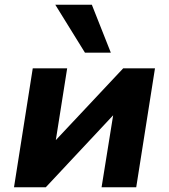

<svg xmlns="http://www.w3.org/2000/svg" viewBox="-20 -789 712 809"><path d="M39 0 118 -501H263L214 -191H208L499 -501H633L554 0H408L458 -311H464L173 0ZM338 -567 213 -769H367L447 -567Z"/></svg>

Font: Nunito Sans 8pt ExtraBold
Style: Italic
Weight: 800
Italic angle: -9°
Version: Version 3.101;gftools[0.9.27]